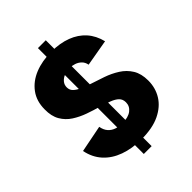

<svg xmlns="http://www.w3.org/2000/svg" viewBox="-239 -895 1090 1090"><g transform="rotate(-45 305.5 -350.0)"><path d="M265 -775H328V75H265ZM195 -213Q200 -184 215.5 -166.5Q231 -149 253.5 -141.5Q276 -134 303 -134Q350 -134 375.5 -153.5Q401 -173 401 -204Q401 -229 385.5 -244Q370 -259 342.5 -269.5Q315 -280 279 -291Q239 -302 198 -316.5Q157 -331 122 -353.5Q87 -376 66 -412Q45 -448 46 -502Q46 -568 80 -614Q114 -660 172 -683.5Q230 -707 305 -707Q373 -707 426 -687Q479 -667 513.5 -628.5Q548 -590 562 -533L402 -505Q398 -527 384 -541Q370 -555 350.5 -561.5Q331 -568 312 -568Q288 -568 268 -560Q248 -552 235.5 -537Q223 -522 223 -502Q223 -480 237.5 -466Q252 -452 277 -441Q302 -430 332 -420Q373 -407 416 -392Q459 -377 496 -353.5Q533 -330 555.5 -293.5Q578 -257 578 -202Q578 -143 549 -96Q520 -49 462 -21Q404 7 315 7Q240 7 180.5 -14.5Q121 -36 83 -78Q45 -120 33 -181Z"/></g></svg>

Font: Albert Sans Black
Style: Regular
Weight: 900
Designer: Andreas Rasmussen
Foundry: a.Foundry
Version: Version 1.025